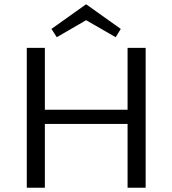

<svg xmlns="http://www.w3.org/2000/svg" viewBox="-20 -883 811 903"><path d="M247 -708 222 -747 385 -863 548 -747 524 -708 385 -788ZM665 -658V0H580V-300H191V0H106V-658H191V-367H580V-658Z"/></svg>

Font: Ysabeau Infant Medium
Style: Regular
Weight: 500
Designer: Christian Thalmann (Catharsis Fonts)
Version: Version 0.003